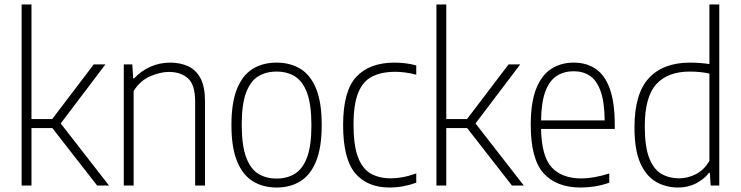

<svg xmlns="http://www.w3.org/2000/svg" viewBox="-20 -828 3307 857"><path d="M76.5 0V-808H120.5V-296.5H213L398.5 -540.5H450.5L251 -277L466.5 0H413.5L213.5 -256.5H120.5V0Z M532.5 0V-540.5H570.5L574.5 -478H578.5Q609.5 -511.5 651 -530Q692.5 -548.5 739.5 -548.5Q784.5 -548.5 819.8 -532.2Q855 -516 875 -478.5Q895 -441 895 -376.5V0H851V-375Q851 -449.5 819 -478.2Q787 -507 733.5 -507Q697 -507 652 -488.2Q607 -469.5 576.5 -422V0Z M1214.5 9Q1154 9 1108.8 -18.8Q1063.5 -46.5 1038.2 -108Q1013 -169.5 1013 -270Q1013 -370.5 1038 -431.8Q1063 -493 1108.2 -520.8Q1153.5 -548.5 1214.5 -548.5Q1275 -548.5 1320.5 -521Q1366 -493.5 1391 -432.2Q1416 -371 1416 -270Q1416 -170 1391 -108.5Q1366 -47 1320.8 -19Q1275.5 9 1214.5 9ZM1214.5 -31Q1262 -31 1296.8 -52.8Q1331.5 -74.5 1350.8 -126.2Q1370 -178 1370 -268.5Q1370 -360.5 1350.8 -412.8Q1331.5 -465 1296.8 -486.8Q1262 -508.5 1214.5 -508.5Q1167 -508.5 1132.2 -487Q1097.5 -465.5 1078.2 -413.8Q1059 -362 1059 -272Q1059 -180 1078.2 -127.2Q1097.5 -74.5 1132.2 -52.8Q1167 -31 1214.5 -31Z M1719 9Q1619.5 9 1565.5 -54.8Q1511.5 -118.5 1511.5 -270Q1511.5 -422 1570.5 -485.2Q1629.5 -548.5 1741.5 -548.5Q1764.5 -548.5 1789.5 -545.5Q1814.5 -542.5 1838 -536V-494.5Q1812.5 -501.5 1788.5 -504.5Q1764.5 -507.5 1745 -507.5Q1682 -507.5 1640.5 -486Q1599 -464.5 1578.5 -413Q1558 -361.5 1558 -272Q1558 -181.5 1577 -129Q1596 -76.5 1633.2 -54.2Q1670.5 -32 1725 -32Q1749 -32 1776.8 -37Q1804.5 -42 1838 -54V-12.5Q1778.5 9 1719 9Z M1928 0V-808H1972V-296.5H2064.5L2250 -540.5H2302L2102.5 -277L2318 0H2265L2065 -256.5H1972V0Z M2572.5 9Q2464 9 2406.5 -54.5Q2349 -118 2349 -270.5Q2349 -370.5 2373.2 -431.8Q2397.5 -493 2440.8 -520.8Q2484 -548.5 2540.5 -548.5Q2597.5 -548.5 2638.5 -521Q2679.5 -493.5 2701.8 -432.2Q2724 -371 2724 -270V-252.5H2395Q2397.5 -129 2443.2 -80.2Q2489 -31.5 2576 -31.5Q2628 -31.5 2699.5 -53.5V-12.5Q2664.5 -0.5 2633.5 4.2Q2602.5 9 2572.5 9ZM2540.5 -510Q2498.5 -510 2466.2 -490Q2434 -470 2415.2 -422.2Q2396.5 -374.5 2395 -290.5H2679Q2678 -374 2660.5 -422Q2643 -470 2612.5 -490Q2582 -510 2540.5 -510Z M3006.5 9Q2953 9 2908.8 -16Q2864.5 -41 2838.2 -99.8Q2812 -158.5 2812 -259.5Q2812 -409.5 2876 -479Q2940 -548.5 3060 -548.5Q3081.5 -548.5 3104.2 -546.8Q3127 -545 3146.5 -542V-808H3190.5V0H3152L3148.5 -56.5H3144.5Q3123 -28.5 3087.5 -9.8Q3052 9 3006.5 9ZM3011.5 -32Q3050 -32 3086.8 -51Q3123.5 -70 3146.5 -110V-499.5Q3107.5 -508.5 3058.5 -508.5Q2960.5 -508.5 2909.2 -452Q2858 -395.5 2858 -264Q2858 -172 2878.2 -121.5Q2898.5 -71 2933 -51.5Q2967.5 -32 3011.5 -32Z"/></svg>

Font: Encode Sans SemiCondensed SemiCondensed ExtraLight
Style: Regular
Weight: 200
Width: 4
Designer: Multiple Designers
Foundry: Impallari Type
Version: Version 3.000; ttfautohint (v1.8.3) -l 8 -r 50 -G 200 -x 14 